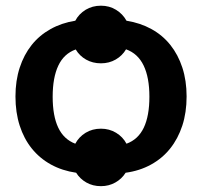

<svg xmlns="http://www.w3.org/2000/svg" viewBox="-20 -588 692 658"><path d="M33 -257.5Q33 -311.5 47.5 -356Q62 -400.5 88.5 -433.8Q115 -467 153 -488.2Q191 -509.5 238 -517Q250.5 -540.5 273.5 -554.5Q296.5 -568.5 326 -568.5Q354.5 -568.5 377.5 -554.5Q400.5 -540.5 413.5 -517Q460.5 -509.5 498.8 -488.5Q537 -467.5 563.8 -434Q590.5 -400.5 605 -356Q619.5 -311.5 619.5 -257.5Q619.5 -202.5 604.8 -157.5Q590 -112.5 563 -78.8Q536 -45 497.2 -23.8Q458.5 -2.5 410.5 4Q397.5 25 375.2 37.5Q353 50 326 50Q298 50 276 37.5Q254 25 241 4Q193 -3 154.5 -24.2Q116 -45.5 89 -79Q62 -112.5 47.5 -157.5Q33 -202.5 33 -257.5ZM160.5 -256.5Q160.5 -191 179.5 -150.8Q198.5 -110.5 238 -95.5Q250.5 -119 273.5 -133Q296.5 -147 326 -147Q354.5 -147 377.8 -133Q401 -119 413.5 -95.5Q453.5 -110 472.8 -150.5Q492 -191 492 -256.5Q492 -322.5 472.2 -363.5Q452.5 -404.5 412 -419Q399 -397 376.5 -384Q354 -371 326 -371Q297.5 -371 275 -383.8Q252.5 -396.5 239.5 -418.5Q199 -404 179.8 -363Q160.5 -322 160.5 -256.5Z"/></svg>

Font: Lato
Style: Bold
Weight: 700
Designer: Lukasz Dziedzic
Foundry: tyPoland Lukasz Dziedzic
Version: Version 2.007; 2014-02-27